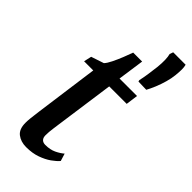

<svg xmlns="http://www.w3.org/2000/svg" viewBox="-264 -879 940 940"><g transform="rotate(45 206.0 -409.0)"><path d="M175 -177.5Q172.5 -160 170.8 -146.8Q169 -133.5 168 -122.2Q167 -111 167 -98.5Q167 -81.5 175.5 -72.8Q184 -64 200 -64Q233 -64 257 -75.5Q281 -87 297 -101L309 -62Q296.5 -47 273 -30.2Q249.5 -13.5 216.5 -1.8Q183.5 10 141 10Q104 10 79 -9.2Q54 -28.5 54.5 -73.5Q54.5 -78.5 54.8 -85.5Q55 -92.5 56.2 -103Q57.5 -113.5 59.2 -127.8Q61 -142 63.5 -162L108 -488H44.5L53.5 -528L119.5 -550Q130.5 -561.5 142.5 -586Q154.5 -610.5 165.8 -638.5Q177 -666.5 184.5 -688H246.5L227 -551H348L339.5 -488H218.5ZM358.5 -604.5 303 -606 301 -614Q306 -635.5 310 -662Q314 -688.5 318 -722Q321 -752 320.2 -773.8Q319.5 -795.5 315.5 -809.5L322 -827.5H408Q411.5 -814.5 411.5 -798.5Q411.5 -782.5 409 -756.5Q406.5 -732 398.5 -703.8Q390.5 -675.5 379.8 -649.5Q369 -623.5 358.5 -604.5Z"/></g></svg>

Font: Merriweather 28pt Medium
Style: Italic
Weight: 500
Italic angle: -7.8°
Version: Version 2.101